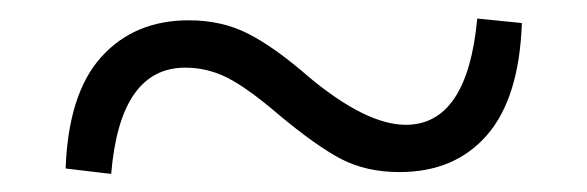

<svg xmlns="http://www.w3.org/2000/svg" viewBox="-20 -490 642 210"><path d="M318.4 -405.3Q380.9 -353.5 423.8 -353.5Q491.2 -353.5 502 -469.7L550.8 -464.8Q547.9 -382.8 512.7 -342.3Q477.5 -301.8 417 -301.8Q380.9 -301.8 353.5 -315.9Q326.2 -330.1 285.2 -364.3Q251 -393.6 229 -404.8Q207 -416 182.6 -416Q111.3 -416 101.6 -299.8L51.8 -305.7Q54.7 -387.7 90.8 -427.7Q127 -467.8 186.5 -467.8Q222.7 -467.8 251.5 -453.1Q280.3 -438.5 318.4 -405.3Z"/></svg>

Font: GenRyuMin TW TTF Bold
Style: Regular
Weight: 700
Version: Version 1.300